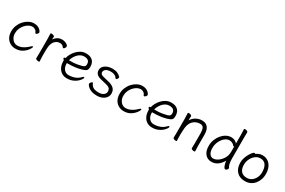

<svg xmlns="http://www.w3.org/2000/svg" viewBox="113 -1890 4585 3090"><g transform="rotate(30 2405.5 -345.5)"><path d="M486 -143Q486 -137 472 -111.5Q458 -86 429 -56Q400 -26 355.5 -4Q311 18 250 18Q198 18 153.5 -6.5Q109 -31 82.5 -78.5Q56 -126 56 -194Q56 -254 78.5 -307Q101 -360 138 -400Q175 -440 221 -463Q267 -486 313 -486Q354 -486 382 -474.5Q410 -463 426.5 -447Q443 -431 450.5 -417.5Q458 -404 458 -401Q458 -385 443 -370Q428 -355 416 -355Q410 -355 407 -360Q400 -374 393 -387Q386 -400 375 -407Q346 -427 315 -427Q284 -427 250.5 -409Q217 -391 188.5 -359.5Q160 -328 142 -287Q124 -246 124 -199Q124 -147 143.5 -111.5Q163 -76 192 -58Q221 -40 250 -40Q293 -40 330 -55Q367 -70 398.5 -93.5Q430 -117 453 -140Q468 -155 477 -155Q486 -155 486 -143Z M624 -367Q624 -377 623 -398Q622 -419 621.5 -441Q621 -463 621 -474Q621 -484 641 -484Q657 -484 675.5 -476.5Q694 -469 694 -456Q694 -446 692.5 -434Q691 -422 691 -405Q711 -438 748 -462Q785 -486 837 -486Q867 -486 893 -476Q919 -466 935.5 -452Q952 -438 952 -426Q952 -410 940.5 -392Q929 -374 916 -374Q908 -374 902 -384Q892 -403 870.5 -412Q849 -421 834 -421Q792 -421 756.5 -395Q721 -369 704 -315Q697 -293 694 -266Q691 -239 690.5 -201Q690 -163 690 -106Q690 -75 692.5 -46Q695 -17 695 0Q695 10 675 10Q659 10 640.5 2.5Q622 -5 622 -18Q622 -26 622.5 -44.5Q623 -63 623.5 -81Q624 -99 624 -106Z M1087 -196V-186Q1087 -121 1120.5 -81Q1154 -41 1204 -41Q1268 -41 1321.5 -61.5Q1375 -82 1415 -125Q1422 -133 1428 -136.5Q1434 -140 1438 -140Q1448 -140 1448 -128Q1448 -119 1433.5 -96Q1419 -73 1389 -46.5Q1359 -20 1313 -1Q1267 18 1204 18Q1153 18 1111.5 -7.5Q1070 -33 1046 -81Q1022 -129 1022 -195V-209Q1013 -216 1007 -225Q1001 -234 1001 -241Q1001 -254 1020 -254Q1021 -254 1024.5 -254.5Q1028 -255 1029 -255Q1036 -291 1057.5 -331Q1079 -371 1112 -406.5Q1145 -442 1187.5 -464Q1230 -486 1279 -486Q1341 -486 1377.5 -464.5Q1414 -443 1429.5 -409.5Q1445 -376 1445 -340Q1445 -306 1439.5 -286Q1434 -266 1414 -253.5Q1394 -241 1349 -227Q1304 -213 1241.5 -204.5Q1179 -196 1100 -196ZM1115 -252Q1189 -252 1239 -260.5Q1289 -269 1322 -278Q1358 -289 1368.5 -302Q1379 -315 1379 -341Q1379 -428 1278 -428Q1241 -428 1210 -411Q1179 -394 1155.5 -367Q1132 -340 1116.5 -309.5Q1101 -279 1095 -252Z M1698 -242Q1642 -255 1614 -282.5Q1586 -310 1586 -356Q1586 -395 1611 -424Q1636 -453 1678 -469.5Q1720 -486 1769 -486Q1827 -486 1864 -469.5Q1901 -453 1929 -423Q1931 -421 1931 -414Q1931 -401 1920.5 -385Q1910 -369 1899 -369Q1893 -369 1883 -382Q1868 -405 1845.5 -415.5Q1823 -426 1802 -428.5Q1781 -431 1769 -431Q1711 -431 1681 -408.5Q1651 -386 1651 -354Q1651 -334 1664.5 -320Q1678 -306 1719 -296L1815 -273Q1880 -258 1917.5 -224Q1955 -190 1955 -128Q1955 -88 1931.5 -55Q1908 -22 1865 -2Q1822 18 1763 18Q1705 18 1666.5 4Q1628 -10 1605 -29Q1582 -48 1572 -64Q1562 -80 1562 -85Q1562 -100 1576.5 -116.5Q1591 -133 1602 -133Q1609 -133 1612 -126Q1620 -106 1634.5 -86Q1649 -66 1679 -53Q1709 -40 1763 -40Q1824 -40 1856.5 -66Q1889 -92 1889 -126Q1889 -161 1871 -183Q1853 -205 1798 -218Z M2499 -143Q2499 -137 2485 -111.5Q2471 -86 2442 -56Q2413 -26 2368.5 -4Q2324 18 2263 18Q2211 18 2166.5 -6.5Q2122 -31 2095.5 -78.5Q2069 -126 2069 -194Q2069 -254 2091.5 -307Q2114 -360 2151 -400Q2188 -440 2234 -463Q2280 -486 2326 -486Q2367 -486 2395 -474.5Q2423 -463 2439.5 -447Q2456 -431 2463.5 -417.5Q2471 -404 2471 -401Q2471 -385 2456 -370Q2441 -355 2429 -355Q2423 -355 2420 -360Q2413 -374 2406 -387Q2399 -400 2388 -407Q2359 -427 2328 -427Q2297 -427 2263.5 -409Q2230 -391 2201.5 -359.5Q2173 -328 2155 -287Q2137 -246 2137 -199Q2137 -147 2156.5 -111.5Q2176 -76 2205 -58Q2234 -40 2263 -40Q2306 -40 2343 -55Q2380 -70 2411.5 -93.5Q2443 -117 2466 -140Q2481 -155 2490 -155Q2499 -155 2499 -143Z M2670 -196V-186Q2670 -121 2703.5 -81Q2737 -41 2787 -41Q2851 -41 2904.5 -61.5Q2958 -82 2998 -125Q3005 -133 3011 -136.5Q3017 -140 3021 -140Q3031 -140 3031 -128Q3031 -119 3016.5 -96Q3002 -73 2972 -46.5Q2942 -20 2896 -1Q2850 18 2787 18Q2736 18 2694.5 -7.5Q2653 -33 2629 -81Q2605 -129 2605 -195V-209Q2596 -216 2590 -225Q2584 -234 2584 -241Q2584 -254 2603 -254Q2604 -254 2607.5 -254.5Q2611 -255 2612 -255Q2619 -291 2640.5 -331Q2662 -371 2695 -406.5Q2728 -442 2770.5 -464Q2813 -486 2862 -486Q2924 -486 2960.5 -464.5Q2997 -443 3012.5 -409.5Q3028 -376 3028 -340Q3028 -306 3022.5 -286Q3017 -266 2997 -253.5Q2977 -241 2932 -227Q2887 -213 2824.5 -204.5Q2762 -196 2683 -196ZM2698 -252Q2772 -252 2822 -260.5Q2872 -269 2905 -278Q2941 -289 2951.5 -302Q2962 -315 2962 -341Q2962 -428 2861 -428Q2824 -428 2793 -411Q2762 -394 2738.5 -367Q2715 -340 2699.5 -309.5Q2684 -279 2678 -252Z M3514 -17Q3515 -25 3515 -44Q3515 -63 3515.5 -83.5Q3516 -104 3516 -115V-293Q3516 -352 3500 -387.5Q3484 -423 3434 -423Q3400 -423 3365.5 -410Q3331 -397 3303 -367Q3275 -337 3260 -287Q3253 -262 3249.5 -228.5Q3246 -195 3245.5 -162Q3245 -129 3244 -105V-89Q3244 -65 3245 -42Q3246 -19 3247 1Q3247 11 3228 11Q3212 11 3194 3.5Q3176 -4 3176 -17Q3176 -25 3176.5 -46Q3177 -67 3177.5 -87.5Q3178 -108 3178 -115V-364Q3178 -374 3177 -395Q3176 -416 3175.5 -438Q3175 -460 3175 -471Q3175 -481 3194 -481Q3210 -481 3228 -473.5Q3246 -466 3246 -453Q3246 -453 3245.5 -439Q3245 -425 3244.5 -407Q3244 -389 3244 -376Q3276 -429 3327.5 -457Q3379 -485 3434 -485Q3482 -485 3511.5 -467.5Q3541 -450 3556.5 -422Q3572 -394 3577 -361Q3582 -328 3582 -297V-105Q3582 -99 3583 -78Q3584 -57 3584.5 -34Q3585 -11 3585 1Q3585 11 3566 11Q3550 11 3532 3.5Q3514 -4 3514 -16Z M4091 -593Q4091 -624 4089 -653Q4087 -682 4087 -699Q4087 -704 4093 -706.5Q4099 -709 4107 -709Q4123 -709 4141 -701.5Q4159 -694 4159 -681Q4159 -669 4158 -643.5Q4157 -618 4157 -592V-185Q4157 -142 4166 -100.5Q4175 -59 4191 -39Q4193 -35 4193 -32Q4193 -20 4179 -4Q4165 12 4149 12Q4137 12 4127 -3.5Q4117 -19 4110 -41Q4103 -63 4098.5 -84.5Q4094 -106 4094 -118Q4051 -46 4002 -14Q3953 18 3894 18Q3821 18 3775.5 -35Q3730 -88 3730 -186Q3730 -245 3750.5 -299Q3771 -353 3806 -395Q3841 -437 3885.5 -461.5Q3930 -486 3979 -486Q4017 -486 4046 -471.5Q4075 -457 4091 -434ZM4091 -381Q4087 -377 4081 -377Q4076 -377 4072 -382Q4057 -403 4031.5 -415.5Q4006 -428 3980 -428Q3943 -428 3910 -407.5Q3877 -387 3852 -352Q3827 -317 3812.5 -275Q3798 -233 3798 -189Q3798 -116 3824.5 -79Q3851 -42 3894 -42Q3925 -42 3959.5 -60.5Q3994 -79 4024 -111.5Q4054 -144 4072.5 -186Q4091 -228 4091 -276Z M4443 -445Q4463 -460 4491 -473Q4519 -486 4561 -486Q4618 -486 4662 -457Q4706 -428 4730.5 -374.5Q4755 -321 4755 -245Q4755 -197 4739.5 -150.5Q4724 -104 4693.5 -65.5Q4663 -27 4618.5 -4.5Q4574 18 4516 18Q4416 18 4360.5 -42.5Q4305 -103 4305 -207Q4305 -251 4319.5 -294.5Q4334 -338 4354.5 -374Q4375 -410 4395 -432Q4415 -454 4426 -454Q4436 -454 4443 -445ZM4516 -43Q4565 -43 4603.5 -69.5Q4642 -96 4665 -142Q4688 -188 4688 -245Q4688 -328 4655.5 -377Q4623 -426 4555 -426Q4515 -426 4481.5 -407Q4448 -388 4423.5 -356Q4399 -324 4385.5 -285.5Q4372 -247 4372 -208Q4372 -126 4409.5 -84.5Q4447 -43 4516 -43Z"/></g></svg>

Font: Moon Stars Kai T
Style: Regular
Weight: 400
Designer: GuiWonder
Version: Version 1.101